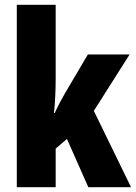

<svg xmlns="http://www.w3.org/2000/svg" viewBox="-20 -780 566 800"><path d="M212 -458V-760H50V0H212V-161L259 -201L348 0H526L371 -318L520 -553H346L250 -390C238 -369 222 -340 208 -309H205C210 -357 212 -407 212 -458Z"/></svg>

Font: Noto Sans Devanagari ExtraCondensed Black
Style: Regular
Weight: 900
Width: 2
Designer: Jelle Bosma - Monotype Design Team
Foundry: Monotype Imaging Inc.
Version: Version 2.004